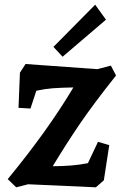

<svg xmlns="http://www.w3.org/2000/svg" viewBox="-20 -785 533 819"><path d="M293 -412Q238 -411 205 -408.5Q172 -406 135 -398L110 -322L59 -325L65 -475L89 -512L395 -490L453 -505L475 -463Q378 -341 320.5 -256.5Q263 -172 205 -76Q292 -76 355 -89L398 -180L446 -166L423 -16L389 14L100 1L49 14L13 -21Q185 -230 293 -412ZM208 -585 386 -765 432 -701 247 -543Z"/></svg>

Font: Andada Pro ExtraBold
Style: Italic
Weight: 800
Italic angle: -6.99998°
Designer: Carolina Giovagnoli
Foundry: Huerta Tipografica
Version: Version 3.005; ttfautohint (v1.8.4)